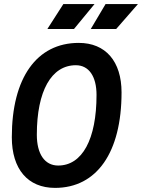

<svg xmlns="http://www.w3.org/2000/svg" viewBox="-20 -914 698 944"><path d="M250.5 9.8C456.1 9.8 577.6 -164.6 577.6 -459.5C577.6 -612.8 499 -703.1 367.2 -703.1C160.2 -703.1 38.1 -530.8 38.1 -239.3C38.1 -82.5 116.7 9.8 250.5 9.8ZM266.1 -100.1C200.2 -100.1 161.1 -156.2 161.1 -251.5C161.1 -466.3 232.4 -593.3 353 -593.3C416.5 -593.3 454.6 -539.1 454.6 -447.3C454.6 -229 384.3 -100.1 266.1 -100.1ZM212.9 -771.5H343.8L444.8 -894H291.5ZM426.3 -771.5H551.3L658.2 -894H499Z"/></svg>

Font: Cascadia Code SemiBold
Style: Italic
Weight: 600
Italic angle: -10°
Monospace: yes
Designer: Aaron Bell
Foundry: Saja Typeworks
Version: Version 2404.023